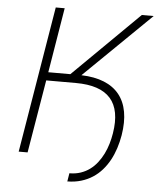

<svg xmlns="http://www.w3.org/2000/svg" viewBox="-58 -776 782 951"><g transform="rotate(5 333.5 -300.5)"><path d="M180.4 -727.3H224.8L171.5 -404.5H281.2L608.3 -727.3H667.3L336.3 -404.1Q402 -402 449.2 -382.8Q496.4 -363.6 524.9 -328.1Q553.3 -292.6 562.3 -241.8Q571.4 -191.1 560.7 -125.4Q555 -91.6 544.7 -59.8Q534.4 -28.1 519.4 -0.4Q504.3 27.3 484 50.4Q463.8 73.5 438 90.2Q412.3 106.9 381 116.3Q349.8 125.7 312.5 126.1L319.2 84.9Q349.8 84.9 375 76.3Q400.2 67.8 420.6 52.7Q441.1 37.6 457 17Q473 -3.6 484.9 -27.5Q496.8 -51.5 504.6 -77.8Q512.4 -104 516.7 -130.7Q555 -363.3 312.5 -363.3H164.8L104 0H59.7Z"/></g></svg>

Font: Inter P Extra Light
Style: Italic
Weight: 200
Italic angle: 9.39999°
Designer: Rasmus Andersson
Foundry: rsms
Version: Version 3.018;git-588b23468